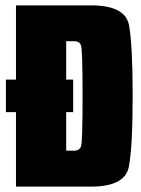

<svg xmlns="http://www.w3.org/2000/svg" viewBox="-20 -695 526 715"><path d="M2 -277.5H252.5V-398.5H2ZM39.5 0H318.5Q446 0 460 -74.8Q474 -149.5 474 -338Q474 -526.5 460.5 -600.8Q447 -675 318.5 -675H39.5ZM226.5 -134V-541.5H257.5Q276 -541.5 281.8 -525.5Q287.5 -509.5 287.5 -338Q287.5 -166.5 281.8 -150.2Q276 -134 257.5 -134Z"/></svg>

Font: Anybody ExtraCondensed Black
Style: Regular
Weight: 900
Width: 2
Version: Version 1.113;gftools[0.9.25]